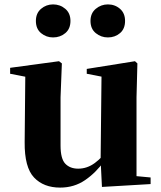

<svg xmlns="http://www.w3.org/2000/svg" viewBox="-20 -835 731 872"><path d="M253 17Q178 17 134.5 -29Q91 -75 92 -189L95 -505L129 -480L26 -500V-527L248 -557L261 -547L255 -393V-174Q255 -114 276.5 -91.5Q298 -69 335 -69Q376 -69 411 -95Q446 -121 472 -160L511 -103H453Q416 -51 366.5 -17Q317 17 253 17ZM443 14 437 -107V-110L441 -487L374 -500V-522L593 -557L604 -547L600 -393V-35L664 -29V1ZM221 -665Q190 -665 166.5 -684.5Q143 -704 143 -740Q143 -775 166.5 -795Q190 -815 221 -815Q253 -815 276.5 -795Q300 -775 300 -740Q300 -704 276.5 -684.5Q253 -665 221 -665ZM470 -665Q439 -665 415 -684.5Q391 -704 391 -740Q391 -775 415 -795Q439 -815 470 -815Q502 -815 525 -795Q548 -775 548 -740Q548 -704 525 -684.5Q502 -665 470 -665Z"/></svg>

Font: Noto Serif JP Black
Style: Regular
Weight: 900
Designer: Ryoko NISHIZUKA 西塚涼子 (kana & ideographs); Frank Grießhammer (Latin, Greek & Cyrillic); Wenlong ZHANG 张文龙 (bopomofo); San
Foundry: Adobe
Version: Version 2.003-H1;hotconv 1.1.1;makeotfexe 2.6.0